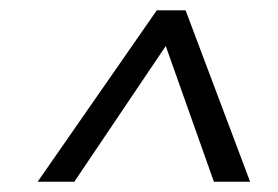

<svg xmlns="http://www.w3.org/2000/svg" viewBox="-20 -883 543 375"><path d="M53.5 -528 286.2 -862.8H342.5L468.5 -528H397.8L290.9 -829.3H328.1L125.1 -528Z"/></svg>

Font: Bitter Thin
Style: Italic
Weight: 100
Italic angle: -9°
Designer: Sol Matas, and Bitter project Authors
Foundry: Sol Matas
Version: Version 2.002